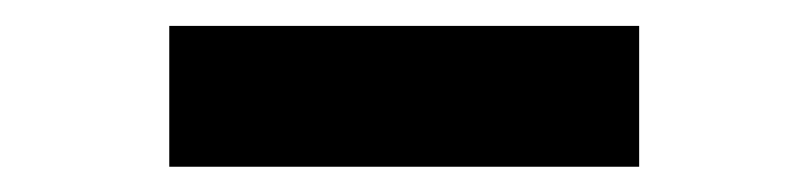

<svg xmlns="http://www.w3.org/2000/svg" viewBox="-20 -786 626 152"><path d="M114 -654V-765.5H486V-654Z"/></svg>

Font: Encode Sans SC ExtraBold
Style: Regular
Weight: 800
Version: Version 3.002